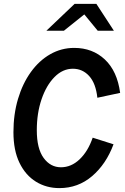

<svg xmlns="http://www.w3.org/2000/svg" viewBox="-20 -956 640 986"><path d="M285 10Q218 10 164.5 -23Q111 -56 80 -120Q49 -184 49 -277Q49 -369 72.5 -448Q96 -527 138.5 -586Q181 -645 238 -677.5Q295 -710 361 -710Q455 -710 518.5 -650.5Q582 -591 597 -479L480 -454Q472 -528 438 -565.5Q404 -603 354 -603Q302 -603 260 -560.5Q218 -518 193.5 -446.5Q169 -375 169 -287Q169 -193 204 -145Q239 -97 293 -97Q346 -97 389 -138Q432 -179 456 -249L563 -215Q525 -113 453 -51.5Q381 10 285 10ZM218 -798 363 -936H475L565 -798H482L413 -882L308 -798Z"/></svg>

Font: Red Hat Mono Medium
Style: Italic
Weight: 500
Italic angle: -12°
Monospace: yes
Designer: Pentagram, MCKL
Foundry: Pentagram, MCKL
Version: Version 1.023; ttfautohint (v1.8.3)